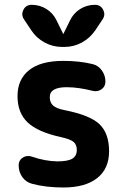

<svg xmlns="http://www.w3.org/2000/svg" viewBox="-20 -790 540 819"><path d="M278.3 -702.1Q293 -733.4 321.8 -751.5Q350.6 -769.5 384.8 -769.5Q409.2 -769.5 419.9 -748.5Q430.7 -727.5 418 -708L386.7 -661.1Q364.3 -627.9 329.6 -608.9Q294.9 -589.8 254.9 -589.8H245.1Q205.1 -589.8 169.9 -608.9Q134.8 -627.9 113.3 -661.1L82 -708Q69.3 -727.5 80.1 -748.5Q90.8 -769.5 115.2 -769.5Q149.4 -769.5 178.2 -751.5Q207 -733.4 221.7 -702.1L249 -646.5Q249 -645.5 250 -645Q251 -644.5 251 -646.5ZM254.9 -320.3Q364.3 -298.8 404.8 -259.8Q445.3 -220.7 445.3 -144.5Q445.3 -70.3 394.5 -30.3Q343.8 9.8 250 9.8Q176.8 9.8 117.2 -5.9Q90.8 -12.7 75.2 -34.7Q59.6 -56.6 59.6 -85Q59.6 -106.4 77.1 -117.7Q94.7 -128.9 115.2 -122.1Q171.9 -102.5 224.6 -101.6Q269.5 -101.6 288.6 -113.3Q307.6 -125 307.6 -150.4Q307.6 -172.9 293.9 -184.6Q280.3 -196.3 240.2 -205.1Q141.6 -226.6 98.1 -267.6Q54.7 -308.6 54.7 -379.9Q54.7 -451.2 104 -490.7Q153.3 -530.3 250 -530.3Q319.3 -530.3 375 -516.6Q399.4 -510.7 414.6 -489.3Q429.7 -467.8 429.7 -442.4Q429.7 -420.9 413.1 -409.2Q396.5 -397.5 376 -402.3Q314.5 -418 264.6 -418Q191.4 -418 192.4 -375Q192.4 -352.5 206.5 -339.8Q220.7 -327.1 254.9 -320.3Z"/></svg>

Font: Rounded-X Mgen+ 1m bold
Style: Bold
Weight: 700
Designer: [Source Han Sans]
Ryoko NISHIZUKA  (kana & ideographs); Paul D. Hunt (Latin, Greek & Cyrillic); Wenlong ZHANG  (bopomofo
Version: Version 1.059.20150602